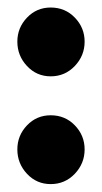

<svg xmlns="http://www.w3.org/2000/svg" viewBox="-20 -468 264 498"><path d="M111.5 9.5Q75 9.5 50 -17.2Q25 -44 25 -80.5Q25 -116.5 50 -142.8Q75 -169 111.5 -169Q149 -169 174.2 -142.8Q199.5 -116.5 199.5 -80.5Q199.5 -44 174 -17.2Q148.5 9.5 111.5 9.5ZM111.5 -270Q75 -270 50 -296.8Q25 -323.5 25 -360Q25 -396 50 -422.2Q75 -448.5 111.5 -448.5Q149 -448.5 174.2 -422.2Q199.5 -396 199.5 -360Q199.5 -323.5 174 -296.8Q148.5 -270 111.5 -270Z"/></svg>

Font: Fraunces 144pt S000
Style: Bold
Weight: 700
Version: Version 1.000; ttfautohint (v1.8.3)